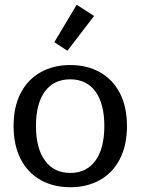

<svg xmlns="http://www.w3.org/2000/svg" viewBox="-20 -773 590 806"><path d="M375 -706 263 -560 208 -596 302 -753ZM37 -244Q37 -325 67 -382.5Q97 -440 151 -470Q205 -500 275 -500Q345 -500 399 -470Q453 -440 483 -382.5Q513 -325 513 -244Q513 -163 483 -105Q453 -47 399 -17Q345 13 275 13Q205 13 151 -17Q97 -47 67 -105Q37 -163 37 -244ZM418 -244Q418 -338 380.5 -389Q343 -440 275 -440Q206 -440 168.5 -389Q131 -338 131 -244Q131 -150 169 -98.5Q207 -47 275 -47Q343 -47 380.5 -98.5Q418 -150 418 -244Z"/></svg>

Font: Maitree Medium
Style: Regular
Weight: 500
Designer: CadsonDemak Team
Foundry: CadsonDemak
Version: Version 1.010